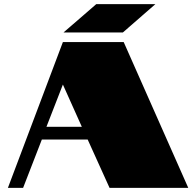

<svg xmlns="http://www.w3.org/2000/svg" viewBox="-20 -902 942 922"><path d="M282 -700H574L884 0H506L401 -232H181L91 0H18ZM373 -293 282 -496 203 -293ZM442 -882H726L570 -746H285Z"/></svg>

Font: Notable
Style: Regular
Weight: 400
Designer: Multiple Designers
Foundry: Google, Inc.
Version: Version 1.100